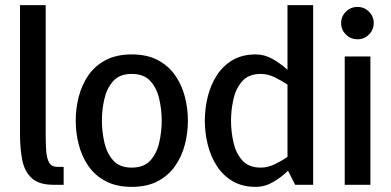

<svg xmlns="http://www.w3.org/2000/svg" viewBox="-20 -720 1524 748"><path d="M203 -70H228V0H190Q131 0 103 -26.5Q75 -53 66.5 -97.5Q58 -142 58 -196V-700H158V-196Q158 -161 160 -132Q162 -103 171.5 -86.5Q181 -70 203 -70Z M275 -250Q275 -298 287 -344Q299 -390 324.5 -427Q350 -464 392 -486Q434 -508 493 -508Q553 -508 594.5 -486Q636 -464 662 -427Q688 -390 700 -344Q712 -298 712 -250Q712 -202 700 -156Q688 -110 662 -73Q636 -36 594.5 -14Q553 8 493 8Q434 8 392 -14Q350 -36 324.5 -73Q299 -110 287 -156Q275 -202 275 -250ZM377 -250Q377 -208 386.5 -165.5Q396 -123 421 -95Q446 -67 493 -67Q541 -67 566 -95Q591 -123 600.5 -165.5Q610 -208 610 -250Q610 -292 600.5 -334Q591 -376 566 -404Q541 -432 493 -432Q446 -432 421 -404Q396 -376 386.5 -334Q377 -292 377 -250Z M996 -432Q949 -432 924 -404Q899 -376 889.5 -334Q880 -292 880 -250Q880 -208 889.5 -165.5Q899 -123 924 -95Q949 -67 996 -67Q1023 -67 1050 -80Q1077 -93 1100 -109V-390Q1077 -406 1050 -419Q1023 -432 996 -432ZM1100 -700H1200V0H1130L1102 -55Q1077 -30 1044.5 -11Q1012 8 976 8Q924 8 886.5 -14Q849 -36 825 -73Q801 -110 789.5 -156Q778 -202 778 -250Q778 -298 789.5 -344Q801 -390 825 -427Q849 -464 886.5 -486Q924 -508 976 -508Q1011 -508 1042.5 -490Q1074 -472 1100 -448Z M1373 -567Q1346 -567 1327.5 -585.5Q1309 -604 1309 -630Q1309 -656 1327.5 -674.5Q1346 -693 1373 -693Q1399 -693 1417.5 -674.5Q1436 -656 1436 -630Q1436 -604 1417.5 -585.5Q1399 -567 1373 -567ZM1323 0V-500H1423V0Z"/></svg>

Font: Epunda Sans Medium
Style: Regular
Weight: 500
Designer: Simon Atzbach
Foundry: typofactur
Version: Version 2.204; ttfautohint (v1.8.4.7-5d5b)